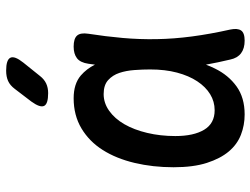

<svg xmlns="http://www.w3.org/2000/svg" viewBox="-118 -708 835 640"><g transform="rotate(-90 300.0 -387.5)"><path d="M239 10Q203 10 171 -2.5Q139 -15 115.5 -43Q92 -71 77.5 -116Q63 -161 63 -227Q63 -296 77.5 -357Q92 -418 120.5 -463Q149 -508 192.5 -534Q236 -560 293 -560Q341 -560 369 -536Q391 -517 405 -489Q406 -500 408 -511Q412 -538 426.5 -549Q441 -560 465 -560Q492 -560 502 -548.5Q512 -537 508 -511Q499 -453 494 -397Q489 -341 490 -283.5Q491 -226 499 -165.5Q507 -105 522 -38Q527 -14 519 -2Q511 10 485 10Q459 10 443 -2Q427 -14 422 -38Q412 -80 405 -119Q399 -103 392 -89Q370 -44 332.5 -17Q295 10 239 10ZM253 -90Q282 -90 306.5 -105Q331 -120 349.5 -148Q368 -176 378.5 -215.5Q389 -255 389 -305Q389 -330 387 -357.5Q385 -385 377.5 -407.5Q370 -430 353.5 -445Q337 -460 307 -460Q277 -460 251 -441.5Q225 -423 206.5 -391Q188 -359 177.5 -315Q167 -271 167 -221Q167 -160 188 -125Q209 -90 253 -90ZM310 -645Q274 -645 267.5 -658.5Q261 -672 282 -701L324 -756Q336 -772 350.5 -778.5Q365 -785 385 -785Q421 -785 428 -771Q435 -757 412 -728L367 -672Q356 -658 342 -651.5Q328 -645 310 -645Z"/></g></svg>

Font: Maple Mono NL Medium
Style: Regular
Weight: 500
Monospace: yes
Designer: subframe7536
Version: Version 7.000